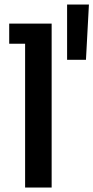

<svg xmlns="http://www.w3.org/2000/svg" viewBox="-20 -835 416 855"><path d="M362.8 -568.8H278.8V-814.9H376ZM210 0H91.8V-640.1H21V-730H210Z"/></svg>

Font: Sora Medium
Style: Regular
Weight: 500
Designer: Jonathan Barnbrook, Julián Moncada
Foundry: Barnbrook Fonts
Version: Version 2.000